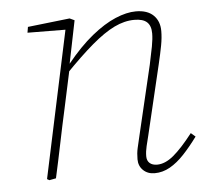

<svg xmlns="http://www.w3.org/2000/svg" viewBox="-43 -543 654 600"><g transform="rotate(-5 284.0 -243.5)"><path d="M89 4 82 0 183 -474 188 -460 61 -461 64 -479 196 -494 211 -487 184 -354 185 -351 156 -216Q144 -162 133 -108Q122 -54 110 0ZM419 11Q397 11 383 -2.5Q369 -16 369 -37Q369 -56 372.5 -71.5Q376 -87 381 -108L433 -328Q440 -360 444.5 -384Q449 -408 449 -425Q449 -449 436.5 -460.5Q424 -472 397 -472Q366 -472 334 -456.5Q302 -441 262.5 -407.5Q223 -374 170 -319L169 -352H183Q225 -404 264.5 -436Q304 -468 339.5 -483Q375 -498 404 -498Q440 -498 459 -479.5Q478 -461 478 -430Q478 -409 473.5 -385Q469 -361 461 -327L409 -108Q405 -92 401 -75.5Q397 -59 397 -44Q397 -30 405.5 -22.5Q414 -15 429 -15Q454 -15 480.5 -37Q507 -59 542 -104L556 -92Q534 -62 512 -38.5Q490 -15 467 -2Q444 11 419 11Z"/></g></svg>

Font: Source Serif 4 ExtraLight
Style: Italic
Weight: 250
Italic angle: -12°
Designer: Frank Grießhammer
Foundry: Adobe Systems Incorporated
Version: Version 4.004;hotconv 1.0.116;makeotfexe 2.5.65601